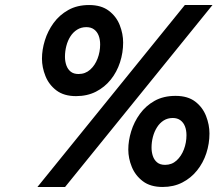

<svg xmlns="http://www.w3.org/2000/svg" viewBox="-20 -732 870 764"><path d="M129 12 715.5 -712H825.5L239 12ZM282.5 -349.5Q234.5 -349.5 204.5 -372.2Q174.5 -395 160.8 -429.5Q147 -464 147 -498.5Q147 -534 158.5 -571.2Q170 -608.5 193.2 -640.5Q216.5 -672.5 251.8 -692.2Q287 -712 334.5 -712Q383 -712 413 -689.2Q443 -666.5 456.5 -632Q470 -597.5 470 -563Q470 -522 457.5 -483.8Q445 -445.5 420.8 -415.2Q396.5 -385 361.8 -367.2Q327 -349.5 282.5 -349.5ZM292.5 -437.5Q319.5 -437.5 338.8 -454.8Q358 -472 368.2 -498.8Q378.5 -525.5 378.5 -555Q378.5 -575 372.5 -590.5Q366.5 -606 354.2 -615Q342 -624 323.5 -624Q303 -624 287 -614Q271 -604 260.2 -587.2Q249.5 -570.5 244 -549.2Q238.5 -528 238.5 -506Q238.5 -488 244 -472.2Q249.5 -456.5 261.2 -447Q273 -437.5 292.5 -437.5ZM627 12Q578.5 12 548.5 -10.8Q518.5 -33.5 504.5 -67.8Q490.5 -102 490.5 -137Q490.5 -172 502 -209.5Q513.5 -247 536.8 -279Q560 -311 595.2 -330.8Q630.5 -350.5 678.5 -350.5Q727 -350.5 756.8 -327.8Q786.5 -305 800 -270.2Q813.5 -235.5 813.5 -201Q813.5 -160.5 801 -122.2Q788.5 -84 764.2 -53.8Q740 -23.5 705.5 -5.8Q671 12 627 12ZM637 -76Q663.5 -76 682.5 -93.2Q701.5 -110.5 711.8 -137.5Q722 -164.5 722 -194Q722 -214 716 -229.2Q710 -244.5 697.8 -253.5Q685.5 -262.5 667.5 -262.5Q647 -262.5 631.2 -252.5Q615.5 -242.5 604.8 -225.5Q594 -208.5 588.5 -187.5Q583 -166.5 583 -144.5Q583 -127 588.2 -111.2Q593.5 -95.5 605.2 -85.8Q617 -76 637 -76Z"/></svg>

Font: Overpass SemiBold
Style: Italic
Weight: 600
Italic angle: -10°
Designer: Delve Withrington, Dave Bailey, Thomas Jockin
Foundry: Delve Fonts LLC
Version: Version 4.000